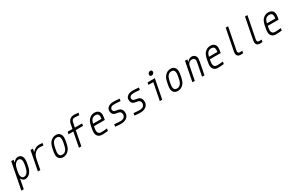

<svg xmlns="http://www.w3.org/2000/svg" viewBox="304 -3209 8726 5740"><g transform="rotate(-30 4666.5 -338.5)"><path d="M438.8 -677.1Q511.7 -677.1 555 -625.7Q598.3 -574.2 598.3 -486.3Q598.3 -438.8 578.1 -333.3Q569 -287.8 563.5 -263Q557.9 -238.3 547.2 -204.8Q536.5 -171.2 522.8 -143.9Q485.7 -71 427.7 -30.3Q369.8 10.4 305.3 10.4Q222 10.4 181 -81.4H174.5L110 250H26.7L205.1 -666.7H288.4L272.8 -585.3H279.3Q356.1 -677.1 438.8 -677.1ZM206.4 -199.9Q206.4 -141.9 230.8 -104.8Q255.2 -67.7 307.3 -67.7Q350.9 -67.7 387 -96Q423.2 -124.3 445.3 -166.7Q472 -217.4 494.8 -333.3Q511.7 -420.6 511.7 -466.8Q511.7 -524.7 487.3 -561.8Q462.9 -599 410.8 -599Q367.2 -599 331.1 -570.6Q294.9 -542.3 272.8 -500Q246.7 -451.2 224 -333.3Q206.4 -242.8 206.4 -199.9Z M1158.2 -599Q1069.7 -599 1009.1 -551.4Q977.2 -526.7 954.4 -496.4Q931.6 -466.1 918.3 -430Q904.9 -393.9 898.8 -370.4Q892.6 -347 885.4 -309.2L825.5 0H742.2L871.7 -666.7H955.1L934.9 -563.2H941.4Q992.8 -618.5 1047.5 -647.8Q1102.2 -677.1 1173.2 -677.1Q1221.4 -677.1 1289.1 -668.6L1273.4 -590.5Q1205.7 -599 1158.2 -599Z M1615.2 10.4Q1530.6 10.4 1482.1 -40.7Q1433.6 -91.8 1433.6 -181Q1433.6 -233.1 1453.1 -333.3Q1469.4 -417.3 1488.9 -474.3Q1508.5 -531.2 1541.7 -572.9Q1627 -677.1 1748.7 -677.1Q1832.7 -677.1 1881.2 -625.7Q1929.7 -574.2 1929.7 -485.7Q1929.7 -426.4 1911.5 -333.3Q1895.2 -250 1875.3 -192.7Q1855.5 -135.4 1822.3 -93.8Q1737 10.4 1615.2 10.4ZM1845.7 -471.4Q1845.7 -531.9 1818.4 -565.4Q1791 -599 1733.7 -599Q1656.2 -599 1606.8 -535.2Q1587.9 -511.1 1573.9 -474.9Q1559.9 -438.8 1553.1 -410.5Q1546.2 -382.2 1536.5 -333.3Q1517.6 -233.7 1517.6 -195.3Q1517.6 -134.8 1545.2 -101.2Q1572.9 -67.7 1630.2 -67.7Q1707.7 -67.7 1757.2 -131.5Q1783.9 -165.4 1798.8 -213.2Q1813.8 -261.1 1828.1 -333.3Q1845.7 -426.4 1845.7 -471.4Z M2242.2 0H2158.9L2257.2 -505.2H2090.5L2105.5 -583.3H2272.1L2301.4 -735Q2306 -759.8 2310.2 -775.1Q2314.5 -790.4 2327.8 -817.4Q2341.1 -844.4 2360.7 -865.2Q2388 -894.5 2429.4 -910.8Q2470.7 -927.1 2518.9 -927.1Q2580.1 -927.1 2670.6 -916.7L2654.9 -838.5Q2564.5 -849 2503.3 -849Q2447.9 -849 2419.9 -819.7Q2397.1 -795.6 2384.8 -735L2355.5 -583.3H2605.5L2590.5 -505.2H2340.5Z M3182.3 -485Q3182.3 -540.4 3153.3 -569.7Q3124.3 -599 3067.1 -599Q3020.2 -599 2983.1 -578.1Q2946 -557.3 2924.5 -520.2Q2904.9 -489.6 2886.1 -411.5H3175.1Q3182.3 -459 3182.3 -485ZM2850.9 -196Q2850.9 -67.7 2976.6 -67.7Q3052.7 -67.7 3174.5 -81.4L3159.5 -3.3Q3039.1 10.4 2961.6 10.4Q2866.5 10.4 2816.4 -41.3Q2766.3 -93.1 2766.3 -182.3Q2766.3 -225.9 2786.5 -333.3Q2796.2 -384.8 2802.7 -413.7Q2809.2 -442.7 2822.3 -480.5Q2835.3 -518.2 2851.6 -546.2Q2884.8 -604.2 2945.3 -640.6Q3005.9 -677.1 3082 -677.1Q3168 -677.1 3217.1 -629.6Q3266.3 -582 3266.3 -495.4Q3266.3 -443.4 3244.8 -333.3H2869.8Q2850.9 -233.7 2850.9 -196Z M3609.4 10.4Q3535.8 10.4 3409.5 -3.9L3424.5 -82Q3544.9 -67.7 3624.3 -67.7Q3675.1 -67.7 3711.9 -80.7Q3748.7 -93.8 3767.3 -114.9Q3785.8 -136.1 3793.9 -157.2Q3802.1 -178.4 3802.1 -200.5Q3802.1 -275.4 3752 -304.7Q3725.3 -320.3 3664.4 -328.1Q3603.5 -335.9 3572.3 -351.6Q3535.2 -367.2 3514 -407.2Q3492.8 -447.3 3492.8 -505.2Q3492.8 -577.5 3558.3 -627.3Q3623.7 -677.1 3746.1 -677.1Q3817.1 -677.1 3947.9 -663.4L3932.9 -585.3Q3800.8 -599 3731.1 -599Q3649.1 -599 3612.6 -571.3Q3576.2 -543.6 3576.2 -505.2Q3576.2 -442.1 3617.8 -424.5Q3642.6 -412.1 3706.1 -403.3Q3769.5 -394.5 3806 -373.7Q3885.4 -327.5 3885.4 -200.5Q3885.4 -160.2 3867.8 -122.7Q3850.3 -85.3 3817.4 -55.3Q3784.5 -25.4 3730.5 -7.5Q3676.4 10.4 3609.4 10.4Z M4276 10.4Q4202.5 10.4 4076.2 -3.9L4091.1 -82Q4211.6 -67.7 4291 -67.7Q4341.8 -67.7 4378.6 -80.7Q4415.4 -93.8 4433.9 -114.9Q4452.5 -136.1 4460.6 -157.2Q4468.8 -178.4 4468.8 -200.5Q4468.8 -275.4 4418.6 -304.7Q4391.9 -320.3 4331.1 -328.1Q4270.2 -335.9 4238.9 -351.6Q4201.8 -367.2 4180.7 -407.2Q4159.5 -447.3 4159.5 -505.2Q4159.5 -577.5 4224.9 -627.3Q4290.4 -677.1 4412.8 -677.1Q4483.7 -677.1 4614.6 -663.4L4599.6 -585.3Q4467.4 -599 4397.8 -599Q4315.8 -599 4279.3 -571.3Q4242.8 -543.6 4242.8 -505.2Q4242.8 -442.1 4284.5 -424.5Q4309.2 -412.1 4372.7 -403.3Q4436.2 -394.5 4472.7 -373.7Q4552.1 -327.5 4552.1 -200.5Q4552.1 -160.2 4534.5 -122.7Q4516.9 -85.3 4484 -55.3Q4451.2 -25.4 4397.1 -7.5Q4343.1 10.4 4276 10.4Z M5062.5 -837.9Q5062.5 -877 5089.2 -902Q5115.9 -927.1 5151.7 -927.1Q5179 -927.1 5195.6 -911.5Q5212.2 -895.8 5212.2 -870.4Q5212.2 -831.4 5185.5 -806.3Q5158.9 -781.2 5123 -781.2Q5095.7 -781.2 5079.1 -796.9Q5062.5 -812.5 5062.5 -837.9ZM4950.5 0 5065.1 -588.5H4898.4L4913.4 -666.7H5163.4L5033.9 0Z M5573.6 10.4Q5488.9 10.4 5440.4 -40.7Q5391.9 -91.8 5391.9 -181Q5391.9 -233.1 5411.5 -333.3Q5427.7 -417.3 5447.3 -474.3Q5466.8 -531.2 5500 -572.9Q5585.3 -677.1 5707 -677.1Q5791 -677.1 5839.5 -625.7Q5888 -574.2 5888 -485.7Q5888 -426.4 5869.8 -333.3Q5853.5 -250 5833.7 -192.7Q5813.8 -135.4 5780.6 -93.8Q5695.3 10.4 5573.6 10.4ZM5804 -471.4Q5804 -531.9 5776.7 -565.4Q5749.3 -599 5692.1 -599Q5614.6 -599 5565.1 -535.2Q5546.2 -511.1 5532.2 -474.9Q5518.2 -438.8 5511.4 -410.5Q5504.6 -382.2 5494.8 -333.3Q5475.9 -233.7 5475.9 -195.3Q5475.9 -134.8 5503.6 -101.2Q5531.2 -67.7 5588.5 -67.7Q5666 -67.7 5715.5 -131.5Q5742.2 -165.4 5757.2 -213.2Q5772.1 -261.1 5786.5 -333.3Q5804 -426.4 5804 -471.4Z M6502.6 -505.2Q6502.6 -549.5 6474.9 -574.2Q6447.3 -599 6400.4 -599Q6339.2 -599 6296.9 -558.6Q6279.9 -542.3 6268.9 -520.2Q6257.8 -498 6253.6 -480.8Q6249.3 -463.5 6242.2 -427.7L6158.9 0H6075.5L6205.1 -666.7H6288.4L6274.1 -593.8H6280.6Q6312.5 -631.5 6352.2 -654.3Q6391.9 -677.1 6428.4 -677.1Q6500.7 -677.1 6543.9 -634.4Q6587.2 -591.8 6587.2 -521.5Q6587.2 -490.2 6575.5 -427.7L6492.2 0H6408.9L6492.2 -427.7Q6502.6 -481.1 6502.6 -505.2Z M7182.3 -485Q7182.3 -540.4 7153.3 -569.7Q7124.3 -599 7067.1 -599Q7020.2 -599 6983.1 -578.1Q6946 -557.3 6924.5 -520.2Q6904.9 -489.6 6886.1 -411.5H7175.1Q7182.3 -459 7182.3 -485ZM6850.9 -196Q6850.9 -67.7 6976.6 -67.7Q7052.7 -67.7 7174.5 -81.4L7159.5 -3.3Q7039.1 10.4 6961.6 10.4Q6866.5 10.4 6816.4 -41.3Q6766.3 -93.1 6766.3 -182.3Q6766.3 -225.9 6786.5 -333.3Q6796.2 -384.8 6802.7 -413.7Q6809.2 -442.7 6822.3 -480.5Q6835.3 -518.2 6851.6 -546.2Q6884.8 -604.2 6945.3 -640.6Q7005.9 -677.1 7082 -677.1Q7168 -677.1 7217.1 -629.6Q7266.3 -582 7266.3 -495.4Q7266.3 -443.4 7244.8 -333.3H6869.8Q6850.9 -233.7 6850.9 -196Z M7687.5 -132.2Q7687.5 -67.7 7755.2 -67.7Q7798.8 -67.7 7839.2 -71L7824.2 7.2Q7762.4 10.4 7733.7 10.4Q7670.6 10.4 7636.7 -25.4Q7602.9 -61.2 7602.9 -117.8Q7602.9 -138 7610.7 -181.6L7753.9 -916.7H7837.2L7694 -181.6Q7687.5 -147.8 7687.5 -132.2Z M8354.2 -132.2Q8354.2 -67.7 8421.9 -67.7Q8465.5 -67.7 8505.9 -71L8490.9 7.2Q8429 10.4 8400.4 10.4Q8337.2 10.4 8303.4 -25.4Q8269.5 -61.2 8269.5 -117.8Q8269.5 -138 8277.3 -181.6L8420.6 -916.7H8503.9L8360.7 -181.6Q8354.2 -147.8 8354.2 -132.2Z M9182.3 -485Q9182.3 -540.4 9153.3 -569.7Q9124.3 -599 9067.1 -599Q9020.2 -599 8983.1 -578.1Q8946 -557.3 8924.5 -520.2Q8904.9 -489.6 8886.1 -411.5H9175.1Q9182.3 -459 9182.3 -485ZM8850.9 -196Q8850.9 -67.7 8976.6 -67.7Q9052.7 -67.7 9174.5 -81.4L9159.5 -3.3Q9039.1 10.4 8961.6 10.4Q8866.5 10.4 8816.4 -41.3Q8766.3 -93.1 8766.3 -182.3Q8766.3 -225.9 8786.5 -333.3Q8796.2 -384.8 8802.7 -413.7Q8809.2 -442.7 8822.3 -480.5Q8835.3 -518.2 8851.6 -546.2Q8884.8 -604.2 8945.3 -640.6Q9005.9 -677.1 9082 -677.1Q9168 -677.1 9217.1 -629.6Q9266.3 -582 9266.3 -495.4Q9266.3 -443.4 9244.8 -333.3H8869.8Q8850.9 -233.7 8850.9 -196Z"/></g></svg>

Font: TypoPRO Monoid
Style: Italic
Weight: 400
Width: 4
Italic angle: -11°
Monospace: yes
Version: Version 0.61